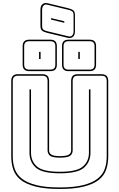

<svg xmlns="http://www.w3.org/2000/svg" viewBox="-20 -1218 786 1263"><path d="M692 -684V-189Q692 -142 678.5 -102.5Q665 -63 630 -35Q595 -7 532.5 9Q470 25 373 25Q276 25 213.5 9Q151 -7 116 -35Q81 -63 67.5 -102.5Q54 -142 54 -189V-684Q54 -708 65 -719Q76 -730 100 -730H257Q281 -730 292 -719Q303 -708 303 -684V-228Q303 -210 318.5 -200.5Q334 -191 375 -191Q417 -191 432.5 -200.5Q448 -210 448 -228V-684Q448 -708 458.5 -719Q469 -730 494 -730H646Q670 -730 681 -719Q692 -708 692 -684ZM682 -189V-684Q682 -703 673.5 -711.5Q665 -720 646 -720H494Q475 -720 466.5 -711.5Q458 -703 458 -684V-228Q458 -208 443 -194.5Q428 -181 375 -181Q323 -181 308 -194.5Q293 -208 293 -228V-684Q293 -703 284.5 -711.5Q276 -720 257 -720H100Q81 -720 72.5 -711.5Q64 -703 64 -684V-189Q64 -143 77.5 -105.5Q91 -68 125.5 -41.5Q160 -15 220 0Q280 15 373 15Q466 15 526 0Q586 -15 620.5 -41.5Q655 -68 668.5 -105.5Q682 -143 682 -189ZM174 -630H184V-213Q184 -157 223.5 -122.5Q263 -88 374 -88Q485 -88 525 -122.5Q565 -157 565 -213V-630H575V-213Q575 -153 533 -115.5Q491 -78 374 -78Q257 -78 215.5 -115.5Q174 -153 174 -213ZM354 -793Q354 -771 343.5 -760.5Q333 -750 311 -750H173Q151 -750 140 -760.5Q129 -771 129 -793V-914Q129 -936 140 -946.5Q151 -957 173 -957H311Q333 -957 343.5 -946.5Q354 -936 354 -914ZM612 -793Q612 -771 601.5 -760.5Q591 -750 569 -750H431Q409 -750 398.5 -760.5Q388 -771 388 -793V-914Q388 -936 398.5 -946.5Q409 -957 431 -957H569Q591 -957 601.5 -946.5Q612 -936 612 -914ZM311 -760Q328 -760 336 -768Q344 -776 344 -793V-914Q344 -931 336 -939Q328 -947 311 -947H173Q156 -947 147.5 -939Q139 -931 139 -914V-793Q139 -776 147.5 -768Q156 -760 173 -760ZM569 -760Q586 -760 594 -768Q602 -776 602 -793V-914Q602 -931 594 -939Q586 -947 569 -947H431Q414 -947 406 -939Q398 -931 398 -914V-793Q398 -776 406 -768Q414 -760 431 -760ZM247 -830H237V-877H247ZM505 -830H495V-877H505ZM473 -1012Q473 -988 460.5 -976.5Q448 -965 427 -969L290 -1002Q267 -1008 256.5 -1016.5Q246 -1025 246 -1048V-1154Q246 -1178 258.5 -1189.5Q271 -1201 292 -1197L429 -1164Q452 -1158 462.5 -1149.5Q473 -1141 473 -1118ZM291 -1187Q275 -1191 266 -1181Q257 -1171 257 -1154V-1048Q257 -1029 266 -1022.5Q275 -1016 293 -1012L430 -979Q446 -975 455 -985Q464 -995 464 -1012V-1118Q464 -1137 455 -1143.5Q446 -1150 428 -1154ZM403 -1078V-1068L316 -1089V-1099Z"/></svg>

Font: Bungee Outline
Style: Regular
Weight: 400
Designer: David Jonathan Ross
Foundry: David Jonathan Ross
Version: Version 1.001;PS 1.0;hotconv 1.0.72;makeotf.lib2.5.5900